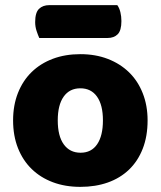

<svg xmlns="http://www.w3.org/2000/svg" viewBox="-20 -712 626 748"><path d="M133 -564Q128 -575 122.5 -591.5Q117 -608 117 -626Q117 -663 132 -677.5Q147 -692 172 -692H437Q445 -681 449 -664.5Q453 -648 453 -630Q453 -593 438.5 -578.5Q424 -564 399 -564ZM555 -243Q555 -181 536 -132.5Q517 -84 482.5 -51Q448 -18 400 -1Q352 16 293 16Q234 16 186 -2Q138 -20 103.5 -53.5Q69 -87 50 -135Q31 -183 31 -243Q31 -302 50 -350Q69 -398 103.5 -431.5Q138 -465 186 -483Q234 -501 293 -501Q352 -501 400 -482.5Q448 -464 482.5 -430.5Q517 -397 536 -349Q555 -301 555 -243ZM205 -243Q205 -182 228.5 -149.5Q252 -117 294 -117Q336 -117 358.5 -150Q381 -183 381 -243Q381 -303 358 -335.5Q335 -368 293 -368Q251 -368 228 -335.5Q205 -303 205 -243Z"/></svg>

Font: Baloo Bhaijaan
Style: Regular
Weight: 400
Designer: Devika Bhansali and Ek Type
Foundry: Ek Type
Version: Version 1.443;PS 1.000;hotconv 16.6.51;makeotf.lib2.5.65220;